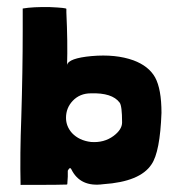

<svg xmlns="http://www.w3.org/2000/svg" viewBox="-20 -521 501 541"><path d="M300 -138Q273 -118 236 -121Q203 -125 183 -146Q166 -165 166 -189Q166 -217 185 -237Q205 -258 236 -258Q296 -260 317 -232Q324 -223 324 -176Q324 -156 300 -138ZM167 -496Q167 -499 121 -501Q73 -502 44 -497V-433Q44 -322 40 -190Q36 -87 38 0Q161 0 169 -1Q170 -2 170 -8Q170 -14 171 -23Q171 -32 171 -40Q177 -52 181 -44Q206 7 271 -2Q375 -9 407 -58Q431 -93 435 -203Q435 -270 417 -303Q399 -335 356 -351Q306 -369 238 -363Q173 -357 169 -338Q171 -401 167 -486Z"/></svg>

Font: Londrina Solid
Style: Regular
Weight: 400
Designer: Marcelo Magalhaes
Foundry: Marcelo Magalh„es
Version: Version 1.001 2011